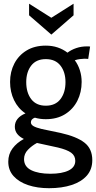

<svg xmlns="http://www.w3.org/2000/svg" viewBox="-20 -740 506 1010"><path d="M238 250Q176.5 250 128 233.8Q79.5 217.5 51.5 186.5Q23.5 155.5 23.5 110.5Q23.5 71 45.8 41Q68 11 105.5 -9Q82 -20.5 70 -36.5Q58 -52.5 58 -73.5Q58 -96.5 72 -114.2Q86 -132 114 -143.5Q75 -169.5 54 -213Q33 -256.5 33 -309Q33 -362.5 55.5 -405.8Q78 -449 120 -474.5Q162 -500 221 -500Q254.5 -500 283 -490.5Q311.5 -481 335 -463Q355.5 -478.5 381.5 -487.2Q407.5 -496 437.5 -496Q443 -496 447 -495.8Q451 -495.5 454 -495L444 -430Q439.5 -430.5 434.2 -430.8Q429 -431 422.5 -431Q415 -431 400.8 -429.2Q386.5 -427.5 373.5 -423Q391 -399.5 400.2 -370.2Q409.5 -341 409.5 -309Q409.5 -254.5 387 -210Q364.5 -165.5 322.2 -139.2Q280 -113 221 -113Q205.5 -113 191 -115Q176.5 -117 163.5 -121Q142.5 -113.5 142.5 -96.5Q142.5 -84.5 156.2 -76.5Q170 -68.5 199 -61.5L299.5 -40.5Q383.5 -21.5 424.5 10.5Q465.5 42.5 465.5 102.5Q465.5 151 436.8 183.8Q408 216.5 356.8 233.2Q305.5 250 238 250ZM245 174Q306 174 341 156.8Q376 139.5 376 106Q376 79 354.2 63.2Q332.5 47.5 284.5 36L174.5 12Q147.5 26.5 127 47.8Q106.5 69 106.5 97Q106.5 136.5 144.2 155.2Q182 174 245 174ZM221 -184Q271.5 -184 298 -218.5Q324.5 -253 324.5 -308Q324.5 -361 298 -395Q271.5 -429 221 -429Q170.5 -429 144.2 -395Q118 -361 118 -308Q118 -253 144.2 -218.5Q170.5 -184 221 -184ZM250 -558 133 -659.5V-720.5L250 -646.5L367 -720.5V-659.5Z"/></svg>

Font: Cabin
Style: Regular
Weight: 400
Width: 4
Designer: Pablo Impallari
Foundry: Pablo Impallari. http://www.impallari.com Igino Marini. http://www.ikern.com
Version: Version 3.001